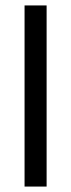

<svg xmlns="http://www.w3.org/2000/svg" viewBox="-20 -686 262 706"><path d="M70.3 -666H151.4V0H70.3Z"/></svg>

Font: BF_TEXT
Style: Regular
Weight: 400
Foundry: EA DICE
Version: Version 1.404